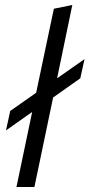

<svg xmlns="http://www.w3.org/2000/svg" viewBox="-20 -750 359 770"><path d="M46 0 109 -301 4 -227 21 -305 125 -378 196 -715 270 -730 209 -436 319 -513 302 -436 193 -359 118 0Z"/></svg>

Font: Red Hat Text VF
Style: Italic
Weight: 400
Italic angle: -12°
Designer: Pentagram, MCKL
Foundry: Pentagram, MCKL
Version: Version 1.023